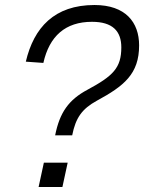

<svg xmlns="http://www.w3.org/2000/svg" viewBox="-20 -746 575 766"><path d="M200 -206H268C282 -277 308 -312 366 -344C475 -403 535 -451 535 -565C535 -657 481 -726 357 -726C197 -726 115 -636 83 -500L153 -495C177 -602 241 -659 347 -659C429 -659 464 -622 464 -557C464 -475 431 -443 329 -388C254 -348 218 -297 200 -206ZM134 0H229L250 -97H155Z"/></svg>

Font: Geist Light
Style: Italic
Weight: 300
Italic angle: -12°
Designer: Basement.studio, Andrés Briganti, Mateo Zaragoza
Foundry: Basement.studio, Vercel, Andrés Briganti, Guido Ferreyra, Mateo Zaragoza
Version: Version 1.500